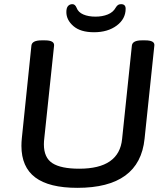

<svg xmlns="http://www.w3.org/2000/svg" viewBox="-20 -896 806 923"><path d="M352 7Q216 7 149.5 -43Q83 -93 83 -195Q83 -213 85 -232L131 -677Q134 -702 180 -702H196Q242 -702 240 -677L193 -232Q192 -224 191.5 -217Q191 -210 191 -202Q191 -138 232 -111.5Q273 -85 361 -85Q553 -85 567 -228L614 -677Q617 -702 662 -702H678Q725 -702 722 -677L675 -229Q651 7 352 7ZM432 -741Q367 -741 333 -770.5Q299 -800 299 -838Q299 -858 307 -867Q315 -876 328 -876Q341 -876 348 -859Q356 -837 380.5 -826.5Q405 -816 439 -816Q472 -816 498 -826.5Q524 -837 536 -859Q542 -869 548 -872.5Q554 -876 562 -876Q584 -876 584 -854Q584 -805 541 -773Q498 -741 432 -741Z"/></svg>

Font: Asap Semi Expanded Semi Expanded Medium
Style: Italic
Weight: 500
Width: 6
Italic angle: -6°
Designer: Pablo Cosgaya
Foundry: Omnibus-Type
Version: Version 3.001; ttfautohint (v1.8.4.7-5d5b)